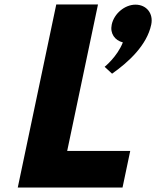

<svg xmlns="http://www.w3.org/2000/svg" viewBox="-20 -845 703 865"><path d="M421.5 -825H233.5L60 0H532L566.7 -165H282.7ZM590.3 -824C640.3 -824 671.9 -784 661.3 -734C641.8 -641 558.8 -565 484.9 -513L451.4 -544C451.4 -544 507.9 -589 533.5 -654C497.4 -663 474.9 -694 483.3 -734C493.9 -784 542.3 -824 590.3 -824Z"/></svg>

Font: Hussar
Style: BdOblTwo
Weight: 700
Foundry: Cannot Into Space Fonts
Version: Version 2.00